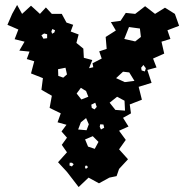

<svg xmlns="http://www.w3.org/2000/svg" viewBox="-20 -736 750 774"><path d="M250 -43 214 -82 250 -122 229 -152 250 -181 228 -206 248 -233 212 -243 225 -279 180 -301 189 -350 147 -374 153 -421 105 -440 118 -489 88 -498 99 -528 58 -532 79 -568 39 -578 54 -617 10 -636 29 -680 49 -716 69 -680 105 -713 141 -680 165 -706 189 -680H229L248 -645L275 -636L265 -609L297 -597L288 -563L316 -540L318 -503L352 -494L339 -461L356 -465L353 -481L390 -500L380 -529L410 -539L406 -587L447 -613L427 -647L466 -652L487 -684L525 -680L565 -711L605 -680L645 -705L685 -680L702 -632L655 -614L667 -579L631 -568L642 -520L597 -500L611 -464L574 -454L591 -402L539 -386L552 -334L503 -315L508 -279L476 -261L498 -226L460 -209L487 -172L460 -134L496 -94L460 -55L450 -26L421 -20L379 3L337 -20L297 18ZM544 -621 500 -627 481 -579 525 -569 548 -587ZM202 -614 191 -619 187 -609 190 -600 199 -605ZM170 -598 158 -601 147 -594 155 -580 170 -582ZM558 -474 549 -463 551 -452 564 -448 568 -461ZM244 -463 214 -457 215 -430 235 -423 250 -436ZM501 -444 476 -447 448 -421 483 -405 522 -410ZM327 -369 306 -382 289 -359 308 -335 336 -346ZM482 -330 452 -346 422 -322 445 -293 484 -290ZM364 -322 348 -314 350 -301 361 -295 370 -305ZM338 -235 327 -260 306 -243 295 -214 329 -211ZM397 -234 384 -235 382 -225 387 -214 400 -221ZM377 -164 354 -187 323 -174 335 -145 362 -136ZM270 -80H261L260 -69L270 -65L277 -74ZM332 -67 326 -69 322 -63 326 -55 334 -61Z"/></svg>

Font: Rubik Gemstones
Style: Regular
Weight: 400
Designer: Hubert and Fischer, NaN
Foundry: Hubert and Fischer, NaN
Version: Version 2.200